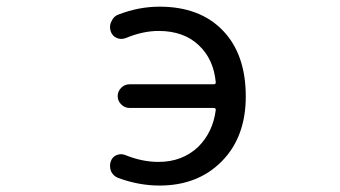

<svg xmlns="http://www.w3.org/2000/svg" viewBox="-20 -578 1040 587"><path d="M376 -248Q361.3 -248 350.6 -258.8Q339.8 -269.5 339.8 -284.2Q339.8 -298.8 350.6 -309.6Q361.3 -320.3 376 -320.3H632.8Q640.6 -320.3 639.6 -327.1Q632.8 -397.5 587.9 -439.5Q542 -483.4 464.8 -483.4Q417 -483.4 365.2 -461.9Q350.6 -456.1 336.9 -461.9Q323.2 -467.8 318.4 -482.4Q316.4 -489.3 316.4 -495.1Q316.4 -504.9 321.3 -513.7Q328.1 -529.3 343.8 -534.2Q405.3 -557.6 467.8 -557.6Q590.8 -557.6 661.1 -484.9Q731.4 -412.1 731.4 -283.2Q731.4 -159.2 658.2 -85Q585 -10.7 467.8 -10.7Q404.3 -10.7 340.8 -34.2Q326.2 -40 319.3 -54.7Q316.4 -62.5 316.4 -71.3Q316.4 -78.1 318.4 -84Q323.2 -98.6 336.9 -104Q350.6 -109.4 364.3 -103.5Q415 -83 464.8 -83Q537.1 -83 585.9 -128.9Q630.9 -173.8 639.6 -241.2Q640.6 -248 632.8 -248Z"/></svg>

Font: Rounded Mgen+ 1m regular
Style: Regular
Weight: 400
Designer: [Source Han Sans]
Ryoko NISHIZUKA  (kana & ideographs); Paul D. Hunt (Latin, Greek & Cyrillic); Wenlong ZHANG  (bopomofo
Version: Version 1.059.20150602